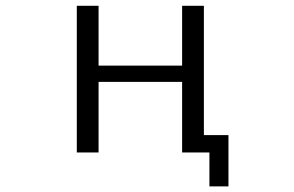

<svg xmlns="http://www.w3.org/2000/svg" viewBox="-20 -540 1040 680"><path d="M329.1 -250V0H252V-519.5H329.1V-307.6H625V-519.5H702.1V-61.5H789.1V120.1H721.7V0H702.1H671.9H625V-250Z"/></svg>

Font: Gen Shin Gothic Monospace Normal
Style: Regular
Weight: 350
Designer: [Source Han Sans]
Ryoko NISHIZUKA  (kana & ideographs); Paul D. Hunt (Latin, Greek & Cyrillic); Wenlong ZHANG  (bopomofo
Version: Version 1.002.20150607